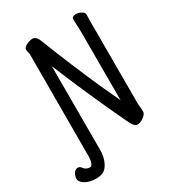

<svg xmlns="http://www.w3.org/2000/svg" viewBox="-285 -826 994 1106"><g transform="rotate(-30 212.0 -273.0)"><path d="M91 144Q69 168 25 168Q-19 168 -47.5 150.5Q-76 133 -76 112Q-76 97 -66 78.5Q-56 60 -37 60Q-24 60 -15 73Q0 94 26 94Q36 94 43 78Q50 62 50 31L51 -641Q51 -649 48 -658.5Q45 -668 45 -680V-681V-682Q50 -695 71 -704.5Q92 -714 111 -714H112Q134 -709 144 -683Q235 -453 310 -285L371 -153V-589Q371 -631 369 -659Q369 -659 368 -695Q368 -703 376.5 -707.5Q385 -712 395 -712Q411 -712 429.5 -702.5Q448 -693 448 -677Q448 -665 447 -639V-88L451 -33Q451 -16 429 0.5Q407 17 385 17Q375 17 364 5Q353 -7 341 -34Q223 -284 126 -521V39Q124 106 91 144Z"/></g></svg>

Font: Moon Stars Kai HW
Style: Bold
Weight: 700
Designer: GuiWonder
Version: Version 1.101